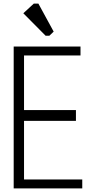

<svg xmlns="http://www.w3.org/2000/svg" viewBox="-20 -1049 540 1069"><path d="M193.8 -1028.8H168L109.9 -975.1L233.9 -850.1H254.9L278.8 -873ZM438 -49.8V0H56.2V-790H428.2V-740.2H113.8V-436H402.8V-376H113.8V-49.8Z"/></svg>

Font: Steps Mono
Style: Regular
Weight: 400
Width: 3
Version: Version 1.000;PS 001.000;hotconv 1.0.70;makeotf.lib2.5.58329